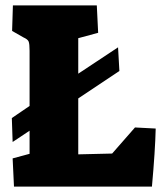

<svg xmlns="http://www.w3.org/2000/svg" viewBox="-20 -694 624 714"><path d="M27 -105 90 -122V-208L27 -166L24 -255L90 -300V-505Q90 -531 86.5 -539.5Q83 -548 67 -555L25 -579L28 -674H340L345 -572L271 -552V-420L419 -518L424 -430L271 -328V-120L397 -123L482 -220L559 -216Q557 -132 545 0H32Z"/></svg>

Font: Suez One
Style: Regular
Weight: 400
Designer: Michal Sahar
Foundry: Hagilda
Version: Version 1.001